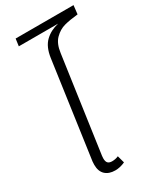

<svg xmlns="http://www.w3.org/2000/svg" viewBox="-215 -926 847 1011"><g transform="rotate(-30 208.0 -421.0)"><path d="M416 -853 410 -800Q360 -795 326.5 -786Q293 -777 265.5 -749.5Q238 -722 231 -668L149 -90Q148 -85 148 -75Q148 -56 156 -47.5Q164 -39 181 -39Q202 -39 220 -47L232 -3Q202 11 172 11Q134 11 112 -9.5Q90 -30 90 -70Q90 -83 91 -90L173 -672Q182 -735 215 -766.5Q248 -798 297 -809H58L64 -853Z"/></g></svg>

Font: FiraGO Light
Style: Italic
Weight: 300
Italic angle: -8°
Designer: bBox Type GmbH
Foundry: bBox Type GmbH
Version: Version 1.001